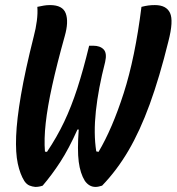

<svg xmlns="http://www.w3.org/2000/svg" viewBox="-20 -727 695 756"><path d="M127 -700Q141 -703 152.5 -705Q164 -707 177 -707Q227 -707 239 -674Q251 -641 235 -585Q204 -474 185.5 -390Q167 -306 160 -242.5Q153 -179 157 -130L165 -129Q204 -187 232.5 -247Q261 -307 284.5 -379.5Q308 -452 331 -547H347Q374 -547 388 -532.5Q402 -518 394 -483Q367 -378 357.5 -289.5Q348 -201 359 -131L368 -129Q422 -220 467 -360Q512 -500 537 -700Q553 -704 564.5 -705.5Q576 -707 590 -707Q635 -707 649.5 -676Q664 -645 643 -564Q608 -422 569.5 -316.5Q531 -211 485.5 -133.5Q440 -56 382 4Q375 6 369 7.5Q363 9 356 9Q331 9 314 -15Q296 -44 290 -90Q284 -136 290 -217H285Q251 -141 217.5 -89.5Q184 -38 148 4Q134 9 119 9Q107 8 96 3.5Q85 -1 76 -14Q59 -41 50 -83Q41 -125 43.5 -190.5Q46 -256 62.5 -352.5Q79 -449 113 -584Q121 -614 125 -644.5Q129 -675 127 -700Z"/></svg>

Font: Recursive Mn Csl St SmB
Style: Italic
Weight: 600
Italic angle: -15°
Monospace: yes
Version: Version 1.079;hotconv 1.0.112;makeotfexe 2.5.65598; ttfautoh